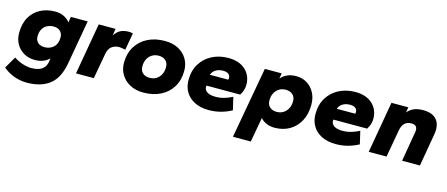

<svg xmlns="http://www.w3.org/2000/svg" viewBox="-54 -992 3948 1696"><g transform="rotate(15 1920.0 -144.0)"><path d="M209 192Q150 192 93.5 171.5Q37 151 -8 112L55 4Q94 30 136.5 43.5Q179 57 215 57Q252 57 280.5 48Q309 39 328 18.5Q347 -2 353 -36L358 -70Q335 -46 302 -33Q269 -20 226 -20Q170 -20 126 -45.5Q82 -71 57 -115Q32 -159 32 -215Q32 -302 66.5 -361Q101 -420 160 -450Q219 -480 291 -480Q341 -480 375 -462Q409 -444 429 -418L437 -470H591L520 -68Q496 70 418 131Q340 192 209 192ZM279 -151Q305 -151 327 -159.5Q349 -168 364.5 -183Q380 -198 388 -220.5Q396 -243 396 -271Q396 -295 385 -313Q374 -331 356 -340Q338 -349 314 -349Q288 -349 266 -340.5Q244 -332 229 -317Q214 -302 205.5 -280Q197 -258 197 -229Q197 -205 207.5 -187Q218 -169 236.5 -160Q255 -151 279 -151Z M610 0 692 -470H846L836 -408Q863 -447 893.5 -461.5Q924 -476 965 -476Q978 -476 987.5 -474.5Q997 -473 1004 -470L976 -314Q962 -317 947.5 -320Q933 -323 917 -323Q879 -323 850.5 -301Q822 -279 814 -229L773 0Z M1227 10Q1157 10 1105 -17.5Q1053 -45 1024 -92.5Q995 -140 995 -200Q995 -285 1033 -348Q1071 -411 1139 -445.5Q1207 -480 1297 -480Q1367 -480 1419 -452.5Q1471 -425 1499.5 -377.5Q1528 -330 1528 -270Q1528 -185 1490.5 -122Q1453 -59 1385 -24.5Q1317 10 1227 10ZM1247 -130Q1281 -130 1307 -145.5Q1333 -161 1348.5 -190Q1364 -219 1364 -258Q1364 -297 1340 -318.5Q1316 -340 1276 -340Q1244 -340 1217.5 -324.5Q1191 -309 1175.5 -280.5Q1160 -252 1160 -212Q1160 -173 1184 -151.5Q1208 -130 1247 -130Z M1825 10Q1750 10 1696 -17Q1642 -44 1613.5 -91.5Q1585 -139 1585 -200Q1585 -288 1624 -350.5Q1663 -413 1729 -446.5Q1795 -480 1877 -480Q1976 -480 2033 -427.5Q2090 -375 2090 -291Q2090 -266 2082 -241Q2074 -216 2059 -194H1751Q1748 -173 1755.5 -158.5Q1763 -144 1778 -135Q1793 -126 1813 -122.5Q1833 -119 1856 -119Q1895 -119 1933.5 -130.5Q1972 -142 2006 -160L2033 -43Q1984 -17 1933 -3.5Q1882 10 1825 10ZM1755 -294H1923Q1926 -300 1926 -310Q1926 -332 1909.5 -345.5Q1893 -359 1859 -359Q1835 -359 1813.5 -351.5Q1792 -344 1777 -329.5Q1762 -315 1755 -294Z M2094 182 2211 -470H2365L2357 -420Q2380 -448 2415 -464Q2450 -480 2497 -480Q2552 -480 2595.5 -453.5Q2639 -427 2664.5 -379.5Q2690 -332 2690 -270Q2690 -186 2657 -123Q2624 -60 2565 -25Q2506 10 2427 10Q2385 10 2352 -4.5Q2319 -19 2298 -44L2257 182ZM2409 -130Q2442 -130 2468 -145.5Q2494 -161 2510 -190Q2526 -219 2526 -258Q2526 -297 2501.5 -318.5Q2477 -340 2438 -340Q2405 -340 2379 -324.5Q2353 -309 2337.5 -280.5Q2322 -252 2322 -212Q2322 -173 2346 -151.5Q2370 -130 2409 -130Z M2986 10Q2911 10 2857 -17Q2803 -44 2774.5 -91.5Q2746 -139 2746 -200Q2746 -288 2785 -350.5Q2824 -413 2890 -446.5Q2956 -480 3038 -480Q3137 -480 3194 -427.5Q3251 -375 3251 -291Q3251 -266 3243 -241Q3235 -216 3220 -194H2912Q2909 -173 2916.5 -158.5Q2924 -144 2939 -135Q2954 -126 2974 -122.5Q2994 -119 3017 -119Q3056 -119 3094.5 -130.5Q3133 -142 3167 -160L3194 -43Q3145 -17 3094 -3.5Q3043 10 2986 10ZM2916 -294H3084Q3087 -300 3087 -310Q3087 -332 3070.5 -345.5Q3054 -359 3020 -359Q2996 -359 2974.5 -351.5Q2953 -344 2938 -329.5Q2923 -315 2916 -294Z M3287 0 3369 -470H3523L3515 -421Q3539 -450 3573 -465Q3607 -480 3658 -480Q3702 -480 3733.5 -467.5Q3765 -455 3784 -431Q3803 -407 3808.5 -372.5Q3814 -338 3806 -295L3755 0H3592L3638 -270Q3641 -284 3640 -297Q3639 -310 3634 -319.5Q3629 -329 3617.5 -334.5Q3606 -340 3587 -340Q3549 -340 3525.5 -318Q3502 -296 3494 -248L3450 0Z"/></g></svg>

Font: Gantari ExtraBold
Style: Italic
Weight: 800
Italic angle: -10°
Designer: Anugrah Pasau
Foundry: Lafontype
Version: Version 1.000